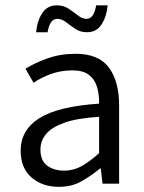

<svg xmlns="http://www.w3.org/2000/svg" viewBox="-20 -703 550 735"><path d="M205.1 12.2Q141.6 12.2 100.3 -23.9Q59.1 -60.1 59.1 -126Q59.1 -205.6 130.9 -250.7Q202.6 -295.9 359.4 -306.2Q359.9 -342.8 351.1 -371.3Q342.3 -399.9 320.1 -416.7Q297.9 -433.6 256.8 -433.6Q213.4 -433.6 175 -419.7Q136.7 -405.8 108.4 -386.2L77.6 -439.9Q110.4 -460.9 160.4 -479Q210.4 -497.1 269 -497.1Q357.9 -497.1 397 -444.3Q436 -391.6 436 -299.3V0H372.6L365.7 -58.6H363.8Q328.6 -29.8 291.7 -8.8Q254.9 12.2 205.1 12.2ZM225.6 -49.8Q261.7 -49.8 292.7 -67.1Q323.7 -84.5 359.4 -116.7V-255.9Q274.4 -250.5 225.6 -232.9Q176.8 -215.3 155.8 -189.2Q134.8 -163.1 134.8 -130.9Q134.8 -87.9 160.6 -68.8Q186.5 -49.8 225.6 -49.8ZM118.2 -579.6Q122.1 -622.6 141.6 -652.6Q161.1 -682.6 197.3 -682.6Q223.1 -682.6 242.7 -669.7Q262.2 -656.7 278.6 -643.8Q294.9 -630.9 311.5 -630.9Q339.4 -630.9 348.1 -682.6H392.1Q388.2 -639.6 368.9 -609.6Q349.6 -579.6 313 -579.6Q287.6 -579.6 268.3 -592.5Q249 -605.5 232.7 -618.2Q216.3 -630.9 199.2 -630.9Q170.9 -630.9 162.1 -579.6Z"/></svg>

Font: Varta Light
Style: Regular
Weight: 400
Version: Version 1.004